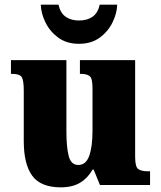

<svg xmlns="http://www.w3.org/2000/svg" viewBox="-20 -794 689 824"><path d="M241 10Q155 10 118.5 -39.5Q82 -89 82 -189V-405Q82 -447 74 -462Q66 -477 30 -477H27V-536H265V-230Q265 -162 275 -124Q285 -86 316 -86Q349 -86 363 -125.5Q377 -165 377 -233V-417Q377 -459 364 -468Q351 -477 327 -477H323V-536H560V-120Q560 -77 574 -68Q588 -59 612 -59H624V0H409L382 -66H377Q357 -30 324 -10Q291 10 241 10ZM319 -606Q266 -606 230 -632.5Q194 -659 175 -698Q156 -737 155 -774H231Q239 -738 262 -722Q285 -706 319 -706Q354 -706 377 -722Q400 -738 408 -774H483Q482 -737 463 -698Q444 -659 408 -632.5Q372 -606 319 -606Z"/></svg>

Font: Noto Serif Lao SemiCondensed Black
Style: Regular
Weight: 900
Width: 4
Designer: Monotype Design Team
Foundry: Monotype Imaging Inc.
Version: Version 2.003; ttfautohint (v1.8.4.7-5d5b)